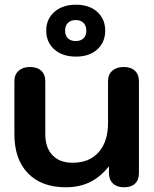

<svg xmlns="http://www.w3.org/2000/svg" viewBox="-20 -784 655 814"><path d="M41 -215V-440Q41 -468 59 -484Q77 -500 107 -500Q138 -500 155 -484Q172 -468 172 -440V-215Q172 -158 202.5 -126Q233 -94 288 -94Q359 -94 398.5 -139Q438 -184 438 -263V-440Q438 -468 456 -484Q474 -500 504 -500Q535 -500 552 -484Q569 -468 569 -440V-50Q569 -21 552.5 -5.5Q536 10 506 10Q476 10 459 -6Q442 -22 442 -50V-79Q405 -33 360.5 -11.5Q316 10 259 10Q156 10 98.5 -49.5Q41 -109 41 -215ZM176 -654Q176 -703 210.5 -733.5Q245 -764 302 -764Q359 -764 392.5 -733.5Q426 -703 426 -654Q426 -605 392.5 -574.5Q359 -544 302 -544Q245 -544 210.5 -574.5Q176 -605 176 -654ZM346 -654Q346 -675 334 -687Q322 -699 301 -699Q280 -699 268 -687Q256 -675 256 -654Q256 -633 268 -621.5Q280 -610 301 -610Q322 -610 334 -621.5Q346 -633 346 -654Z"/></svg>

Font: Kodchasan
Style: Bold
Weight: 700
Designer: Katatrad Aksorn Co.,Ltd.
Foundry: Cadson Demak Co.,Ltd.
Version: Version 1.000; ttfautohint (v1.6)